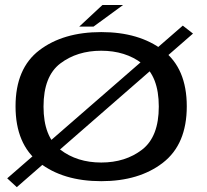

<svg xmlns="http://www.w3.org/2000/svg" viewBox="-20 -724 834 772"><path d="M9 -7 47.5 28.5 756 -589 715 -621ZM387 4.5Q539.5 4.5 635.2 -69.8Q731 -144 731 -296.5Q731 -449 635.2 -522Q539.5 -595 387 -595Q234 -595 138.2 -522Q42.5 -449 42.5 -296.5Q42.5 -144 138.2 -69.8Q234 4.5 387 4.5ZM387 -70.5Q290 -70.5 222.5 -122.2Q155 -174 155 -295.5Q155 -417.5 222.5 -468.8Q290 -520 387 -520Q484 -520 551.2 -468.8Q618.5 -417.5 618.5 -295.5Q618.5 -174 551.2 -122.2Q484 -70.5 387 -70.5ZM298.5 -617H356L475 -704H392Z"/></svg>

Font: Anybody Expanded
Style: Regular
Weight: 400
Width: 7
Version: Version 1.113;gftools[0.9.25]